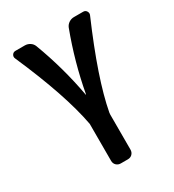

<svg xmlns="http://www.w3.org/2000/svg" viewBox="-179 -623 857 945"><g transform="rotate(-30 250.0 -150.5)"><path d="M192.4 -25.4Q159.2 -205.1 35.2 -488.3Q30.3 -499 36.6 -509.3Q43 -519.5 55.7 -519.5H108.4Q124 -519.5 137.2 -511.2Q150.4 -502.9 156.2 -488.3Q216.8 -328.1 247.1 -160.2Q247.1 -159.2 248 -159.2Q249 -159.2 249 -160.2Q279.3 -326.2 339.8 -487.3Q345.7 -502 358.9 -510.7Q372.1 -519.5 387.7 -519.5H440.4Q453.1 -519.5 459.5 -508.8Q465.8 -498 460.9 -487.3Q335.9 -198.2 303.7 -25.4Q302.7 -22.5 302.7 -14.6V184.6Q302.7 199.2 293 209.5Q283.2 219.7 267.6 219.7H227.5Q212.9 219.7 202.6 210Q192.4 200.2 192.4 184.6V-14.6Z"/></g></svg>

Font: Rounded-L Mgen+ 1m medium
Style: Regular
Weight: 500
Designer: [Source Han Sans]
Ryoko NISHIZUKA  (kana & ideographs); Paul D. Hunt (Latin, Greek & Cyrillic); Wenlong ZHANG  (bopomofo
Version: Version 1.059.20150602